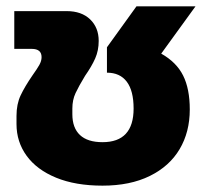

<svg xmlns="http://www.w3.org/2000/svg" viewBox="-20 -570 661 605"><path d="M32 -179V-205Q32 -242 45 -269.5Q58 -297 82 -332Q97 -353 104 -365.5Q111 -378 111 -390Q111 -416 80 -416H25V-535H190Q237 -535 264 -509Q291 -483 291 -441Q291 -411 280 -386Q269 -361 248 -331Q228 -298 218 -276.5Q208 -255 208 -228V-210Q208 -167 232 -144.5Q256 -122 303 -122Q401 -122 401 -228Q401 -284 379.5 -312.5Q358 -341 317 -341V-421L410 -550H596L488 -401Q536 -374 557 -332Q578 -290 578 -225Q578 -154 546 -100Q514 -46 452 -15.5Q390 15 303 15Q218 15 157 -10Q96 -35 64 -79Q32 -123 32 -179Z"/></svg>

Font: Prompt
Style: Bold
Weight: 700
Designer: Katatrad Team
Foundry: CadsonDemak
Version: Version 1.000